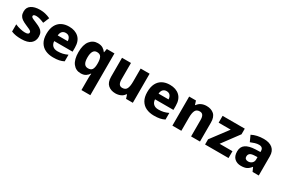

<svg xmlns="http://www.w3.org/2000/svg" viewBox="93 -1730 4599 3140"><g transform="rotate(30 2393.0 -160.0)"><path d="M467 -166Q467 -85 410.5 -37.5Q354 10 234 10Q176 10 132.5 3Q89 -4 45 -22V-158Q93 -136 145 -124.5Q197 -113 233 -113Q271 -113 288 -123Q305 -133 305 -151Q305 -164 296.5 -174Q288 -184 262.5 -196.5Q237 -209 187 -230Q138 -251 106.5 -273Q75 -295 59.5 -325.5Q44 -356 44 -402Q44 -480 104.5 -519.5Q165 -559 265 -559Q318 -559 365 -548Q412 -537 462 -514L414 -400Q373 -418 334.5 -429Q296 -440 265 -440Q207 -440 207 -410Q207 -399 215.5 -389.5Q224 -380 248.5 -369Q273 -358 320 -338Q367 -319 400 -297.5Q433 -276 450 -245Q467 -214 467 -166Z M815 -559Q931 -559 999 -495.5Q1067 -432 1067 -309V-231H720Q722 -177 755 -145Q788 -113 849 -113Q901 -113 944.5 -123Q988 -133 1034 -155V-30Q993 -9 947.5 0.5Q902 10 835 10Q752 10 687.5 -20Q623 -50 586.5 -112.5Q550 -175 550 -271Q550 -368 583 -432Q616 -496 675.5 -527.5Q735 -559 815 -559ZM818 -442Q779 -442 753.5 -417.5Q728 -393 723 -340H912Q911 -383 888 -412.5Q865 -442 818 -442Z M1506 11Q1506 -30 1512 -71H1506Q1485 -37 1449.5 -13.5Q1414 10 1355 10Q1264 10 1208.5 -62Q1153 -134 1153 -274Q1153 -414 1210 -486.5Q1267 -559 1358 -559Q1417 -559 1453.5 -536.5Q1490 -514 1513 -480H1517L1530 -549H1674V240H1506ZM1419 -121Q1474 -121 1495.5 -154Q1517 -187 1518 -254V-275Q1518 -347 1497 -386.5Q1476 -426 1417 -426Q1370 -426 1347 -386.5Q1324 -347 1324 -271Q1324 -194 1347.5 -157.5Q1371 -121 1419 -121Z M2338 -549V0H2210L2188 -70H2178Q2152 -28 2107 -9Q2062 10 2011 10Q1926 10 1871.5 -38Q1817 -86 1817 -191V-549H1986V-238Q1986 -182 2004.5 -153Q2023 -124 2064 -124Q2125 -124 2147 -169Q2169 -214 2169 -299V-549Z M2719 -559Q2835 -559 2903 -495.5Q2971 -432 2971 -309V-231H2624Q2626 -177 2659 -145Q2692 -113 2753 -113Q2805 -113 2848.5 -123Q2892 -133 2938 -155V-30Q2897 -9 2851.5 0.5Q2806 10 2739 10Q2656 10 2591.5 -20Q2527 -50 2490.5 -112.5Q2454 -175 2454 -271Q2454 -368 2487 -432Q2520 -496 2579.5 -527.5Q2639 -559 2719 -559ZM2722 -442Q2683 -442 2657.5 -417.5Q2632 -393 2627 -340H2816Q2815 -383 2792 -412.5Q2769 -442 2722 -442Z M3412 -559Q3499 -559 3552.5 -511.5Q3606 -464 3606 -358V0H3438V-311Q3438 -368 3419 -397Q3400 -426 3359 -426Q3298 -426 3276 -380.5Q3254 -335 3254 -250V0H3085V-549H3213L3236 -478H3244Q3270 -518 3314 -538.5Q3358 -559 3412 -559Z M4145 0H3702V-98L3944 -420H3716V-549H4135V-443L3902 -129H4145Z M4491 -560Q4598 -560 4657 -510Q4716 -460 4716 -364V0H4599L4566 -74H4562Q4527 -29 4488 -9.5Q4449 10 4381 10Q4308 10 4260 -33Q4212 -76 4212 -166Q4212 -253 4273.5 -295.5Q4335 -338 4454 -343L4548 -346V-362Q4548 -402 4527.5 -420Q4507 -438 4471 -438Q4435 -438 4396 -426.5Q4357 -415 4317 -398L4266 -510Q4311 -534 4368 -547Q4425 -560 4491 -560ZM4497 -248Q4434 -246 4409 -225.5Q4384 -205 4384 -170Q4384 -139 4402 -125Q4420 -111 4448 -111Q4490 -111 4519 -136.5Q4548 -162 4548 -206V-250Z"/></g></svg>

Font: Noto Sans Kannada ExtraBold
Style: Regular
Weight: 800
Designer: Jelle Bosma - Monotype Design Team
Foundry: Monotype Imaging Inc.
Version: Version 2.005; ttfautohint (v1.8.4.7-5d5b)